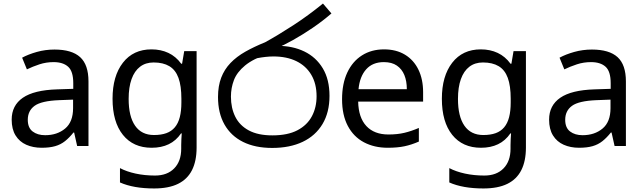

<svg xmlns="http://www.w3.org/2000/svg" viewBox="-20 -825 3638 1085"><path d="M288 -545Q386 -545 433 -502Q480 -459 480 -365V0H416L399 -76H395Q372 -47 347.5 -27.5Q323 -8 291.5 1Q260 10 215 10Q167 10 128.5 -7Q90 -24 68 -59.5Q46 -95 46 -149Q46 -229 109 -272.5Q172 -316 303 -320L394 -323V-355Q394 -422 365 -448Q336 -474 283 -474Q241 -474 203 -461.5Q165 -449 132 -433L105 -499Q140 -518 188 -531.5Q236 -545 288 -545ZM314 -259Q214 -255 175.5 -227Q137 -199 137 -148Q137 -103 164.5 -82Q192 -61 235 -61Q303 -61 348 -98.5Q393 -136 393 -214V-262Z M836 -546Q889 -546 931.5 -526Q974 -506 1004 -465H1009L1021 -536H1091V9Q1091 85 1065 136.5Q1039 188 986 214Q933 240 851 240Q793 240 744.5 231.5Q696 223 658 206V125Q696 145 747 156Q798 167 856 167Q925 167 964.5 126.5Q1004 86 1004 16V-5Q1004 -17 1005 -39.5Q1006 -62 1007 -71H1003Q975 -30 933.5 -10Q892 10 837 10Q733 10 674.5 -63Q616 -136 616 -267Q616 -395 674.5 -470.5Q733 -546 836 -546ZM848 -472Q803 -472 771.5 -448Q740 -424 723.5 -378Q707 -332 707 -266Q707 -167 743.5 -114.5Q780 -62 850 -62Q891 -62 920 -72.5Q949 -83 968 -105.5Q987 -128 996 -163Q1005 -198 1005 -246V-267Q1005 -340 988.5 -385Q972 -430 937 -451Q902 -472 848 -472Z M1518 11Q1422 11 1353.5 -23Q1285 -57 1248.5 -121.5Q1212 -186 1212 -277Q1212 -339 1230 -386Q1248 -433 1282.5 -469Q1317 -505 1366.5 -533Q1416 -561 1478 -586Q1554 -628 1638.5 -683Q1723 -738 1805 -805L1853 -749Q1802 -705 1746 -667Q1690 -629 1636.5 -599Q1583 -569 1538 -550L1496 -521Q1411 -493 1365 -455Q1319 -417 1302 -372.5Q1285 -328 1285 -279Q1285 -215 1309.5 -165.5Q1334 -116 1386 -88Q1438 -60 1519 -60Q1606 -60 1661 -89Q1716 -118 1742.5 -168Q1769 -218 1769 -281Q1769 -352 1739 -402.5Q1709 -453 1654.5 -479.5Q1600 -506 1525 -506Q1505 -506 1481.5 -503.5Q1458 -501 1434.5 -496.5Q1411 -492 1390 -485L1465 -555Q1482 -562 1502 -564Q1522 -566 1549 -566Q1634 -566 1700 -534Q1766 -502 1804 -439Q1842 -376 1842 -283Q1842 -190 1802.5 -124Q1763 -58 1690.5 -23.5Q1618 11 1518 11Z M2150 -546Q2219 -546 2268.5 -516Q2318 -486 2344.5 -431.5Q2371 -377 2371 -304V-251H2004Q2006 -160 2050.5 -112.5Q2095 -65 2175 -65Q2226 -65 2265.5 -74.5Q2305 -84 2347 -102V-25Q2306 -7 2266 1.5Q2226 10 2171 10Q2095 10 2036.5 -21Q1978 -52 1945.5 -113.5Q1913 -175 1913 -264Q1913 -352 1942.5 -415Q1972 -478 2025.5 -512Q2079 -546 2150 -546ZM2149 -474Q2086 -474 2049.5 -433.5Q2013 -393 2006 -321H2279Q2279 -367 2265 -401Q2251 -435 2222.5 -454.5Q2194 -474 2149 -474Z M2697 -546Q2750 -546 2792.5 -526Q2835 -506 2865 -465H2870L2882 -536H2952V9Q2952 85 2926 136.5Q2900 188 2847 214Q2794 240 2712 240Q2654 240 2605.5 231.5Q2557 223 2519 206V125Q2557 145 2608 156Q2659 167 2717 167Q2786 167 2825.5 126.5Q2865 86 2865 16V-5Q2865 -17 2866 -39.5Q2867 -62 2868 -71H2864Q2836 -30 2794.5 -10Q2753 10 2698 10Q2594 10 2535.5 -63Q2477 -136 2477 -267Q2477 -395 2535.5 -470.5Q2594 -546 2697 -546ZM2709 -472Q2664 -472 2632.5 -448Q2601 -424 2584.5 -378Q2568 -332 2568 -266Q2568 -167 2604.5 -114.5Q2641 -62 2711 -62Q2752 -62 2781 -72.5Q2810 -83 2829 -105.5Q2848 -128 2857 -163Q2866 -198 2866 -246V-267Q2866 -340 2849.5 -385Q2833 -430 2798 -451Q2763 -472 2709 -472Z M3325 -545Q3423 -545 3470 -502Q3517 -459 3517 -365V0H3453L3436 -76H3432Q3409 -47 3384.5 -27.5Q3360 -8 3328.5 1Q3297 10 3252 10Q3204 10 3165.5 -7Q3127 -24 3105 -59.5Q3083 -95 3083 -149Q3083 -229 3146 -272.5Q3209 -316 3340 -320L3431 -323V-355Q3431 -422 3402 -448Q3373 -474 3320 -474Q3278 -474 3240 -461.5Q3202 -449 3169 -433L3142 -499Q3177 -518 3225 -531.5Q3273 -545 3325 -545ZM3351 -259Q3251 -255 3212.5 -227Q3174 -199 3174 -148Q3174 -103 3201.5 -82Q3229 -61 3272 -61Q3340 -61 3385 -98.5Q3430 -136 3430 -214V-262Z"/></svg>

Font: lsinhala85
Style: Book
Weight: 400
Designer: Jelle Bosma - Monotype Design Team
Foundry: Monotype Imaging Inc.
Version: Version 2.003